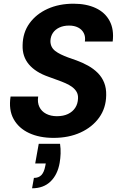

<svg xmlns="http://www.w3.org/2000/svg" viewBox="-20 -732 647 1036"><path d="M269 12Q193 12 137 -14Q81 -40 53.5 -89.5Q26 -139 37 -211H186Q181 -179 192.5 -155Q204 -131 229 -118Q254 -105 287 -105Q322 -105 347 -117Q372 -129 386 -150.5Q400 -172 401 -201Q402 -221 393.5 -236Q385 -251 369.5 -262.5Q354 -274 333.5 -283Q313 -292 289 -300.5Q265 -309 241 -318Q172 -342 136 -384.5Q100 -427 102 -488Q103 -556 139 -606Q175 -656 236.5 -684Q298 -712 377 -712Q446 -712 496.5 -688.5Q547 -665 571.5 -619Q596 -573 588 -508H438Q442 -534 432 -553.5Q422 -573 401.5 -583.5Q381 -594 353 -594Q323 -594 300.5 -583.5Q278 -573 265.5 -554.5Q253 -536 252 -511Q252 -494 258.5 -480.5Q265 -467 278 -457Q291 -447 308.5 -438.5Q326 -430 347.5 -422Q369 -414 393 -406Q426 -394 455.5 -377.5Q485 -361 507.5 -338.5Q530 -316 542 -286Q554 -256 553 -218Q552 -149 515 -97.5Q478 -46 414.5 -17Q351 12 269 12ZM153 284 163 228Q189 228 203.5 212.5Q218 197 224 165L227 150H170L189 44H304Q308 71 307 97Q306 123 302 146Q291 210 253 247Q215 284 153 284Z"/></svg>

Font: DM Sans 18pt ExtraBold
Style: Italic
Weight: 800
Italic angle: -10°
Designer: Colophon Foundry, Jonny Pinhorn
Foundry: Colophon Foundry
Version: Version 4.004;gftools[0.9.30]